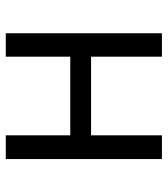

<svg xmlns="http://www.w3.org/2000/svg" viewBox="22 -602 580 664"><g transform="rotate(-90 312.0 -270.0)"><path d="M94 0H176V-245H448V0H529V-540H448V-317H176V-540H94Z"/></g></svg>

Font: ChiuKong Gothic MN Normal
Style: Regular
Weight: 350
Designer: Ryoko NISHIZUKA 西塚涼子 (kana, bopomofo & ideographs); Paul D. Hunt (Latin, Greek & Cyrillic); Sandoll Communications 산돌커뮤니
Foundry: Adobe
Version: Version 1.300